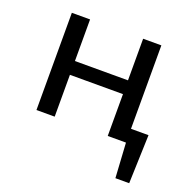

<svg xmlns="http://www.w3.org/2000/svg" viewBox="-106 -520 766 772"><g transform="rotate(20 277.5 -133.5)"><path d="M457 -59H532L525 149H466L457 0H379V-179H152V0H74V-416H152V-238H379V-416H457Z"/></g></svg>

Font: EauTestText Medium
Style: Regular
Weight: 500
Designer: Christian Thalmann (Catharsis Fonts)
Version: Version 0.001;PS 000.001;hotconv 1.0.88;makeotf.lib2.5.64775